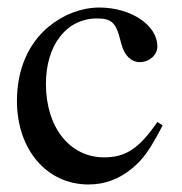

<svg xmlns="http://www.w3.org/2000/svg" viewBox="-20 -480 484 510"><path d="M398 -156C350 -86 314 -62 257 -62C165 -62 102 -142 102 -257C102 -361 157 -431 238 -431C274 -431 287 -420 297 -383L303 -361C311 -332 329 -315 351 -315C377 -315 398 -334 398 -357C398 -413 328 -460 244 -460C197 -460 149 -442 109 -409C55 -364 25 -295 25 -212C25 -83 104 10 215 10C258 10 296 -4 330 -32C360 -56 380 -85 412 -147Z"/></svg>

Font: XITS Math
Style: Regular
Weight: 400
Designer: MicroPress Inc., with final additions and corrections provided by Coen Hoffman, Elsevier (retired)
Version: Version 1.108